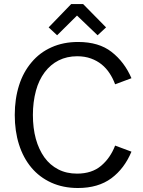

<svg xmlns="http://www.w3.org/2000/svg" viewBox="-20 -920 707 952"><path d="M333 -899.9H392.1L505.9 -784.2L463.9 -745.1L361.8 -842.8L263.2 -745.1L221.2 -784.2ZM53.2 -350.1Q53.2 -430.2 74.7 -497.6Q95.2 -562.5 136.7 -611.3Q177.2 -659.7 235.4 -685.5Q293.9 -711.9 367.2 -711.9Q470.2 -711.9 533.2 -662.6Q597.2 -612.8 631.8 -532.2L550.8 -502Q539.6 -532.2 523.4 -556.6Q506.8 -582 483.9 -600.6Q460.9 -619.1 431.2 -629.9Q400.4 -641.1 362.8 -641.1Q312 -641.1 271 -620.6Q230.5 -600.1 201.7 -562Q172.4 -522.9 158.2 -470.2Q143.1 -414.1 143.1 -350.1Q143.1 -285.2 157.7 -231.4Q172.4 -178.7 200.2 -139.6Q227.5 -101.6 269 -80.1Q309.6 -59.1 361.8 -59.1Q435.1 -59.1 481 -97.7Q526.9 -136.2 550.8 -198.2L631.8 -168Q596.7 -84 532.2 -36.1Q466.8 12.2 366.2 12.2Q293 12.2 233.9 -14.6Q175.3 -41.5 135.7 -88.9Q95.2 -137.2 74.2 -203.6Q53.2 -269.5 53.2 -350.1Z"/></svg>

Font: Post Grotesk Regular
Style: Regular
Weight: 500
Version: 0.900; ttfautohint (v0.96) -l 8 -r 50 -G 200 -x 14 -w "gGD" 